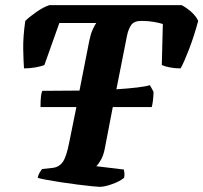

<svg xmlns="http://www.w3.org/2000/svg" viewBox="-20 -724 788 744"><path d="M137 -309Q137 -338 139 -352.5Q141 -367 144 -372Q182 -372 218 -372.5Q254 -373 288 -373L326 -566Q331 -591 338.5 -608Q346 -625 353 -635H210L152 -472Q140 -467 118 -463Q96 -459 73 -459Q71 -485 70 -533Q69 -581 78 -643Q93 -658 121 -677.5Q149 -697 171 -704H684Q703 -694 721.5 -677.5Q740 -661 748 -643Q732 -584 713.5 -535.5Q695 -487 680 -459Q657 -459 637 -463Q617 -467 607 -472L611 -631Q599 -635 577 -639Q555 -643 528 -643Q499 -643 488 -626.5Q477 -610 472 -585L431 -378Q478 -381 511.5 -385Q545 -389 561 -394L575 -368Q574 -331 568 -309H417L386 -148Q381 -122 371 -104.5Q361 -87 353 -80L460 -67Q461 -62 462 -54Q463 -46 461 -35Q444 -21 414.5 -10.5Q385 0 366 0Q359 0 335 -2.5Q311 -5 279 -9Q247 -13 215 -18Q183 -23 158.5 -27.5Q134 -32 126 -35Q129 -48 134 -56Q139 -64 143 -69L180 -73Q208 -75 223 -96Q238 -117 249 -176L276 -309Z"/></svg>

Font: Texturina ExtraBold
Style: Italic
Weight: 800
Italic angle: -11°
Designer: Guillermo Torres Carreño
Foundry: Omnibus-Type
Version: Version 1.002; ttfautohint (v1.8.3)